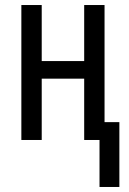

<svg xmlns="http://www.w3.org/2000/svg" viewBox="-20 -557 513 764"><path d="M376 187V0H315V-244H146V0H65V-537H146V-314H315V-537H396V-71H455V187Z"/></svg>

Font: Noto Sans ExtraCondensed
Style: Regular
Weight: 400
Width: 2
Designer: Monotype Design Team
Foundry: Monotype Imaging Inc.
Version: Version 2.013